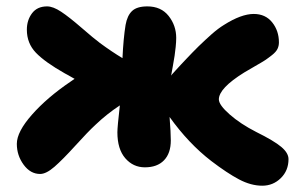

<svg xmlns="http://www.w3.org/2000/svg" viewBox="-20 -550 946 607"><path d="M106.9 0Q76.2 0 54.7 -29.3Q33.2 -58.6 33.2 -95.2Q33.2 -133.3 81.1 -187.5Q128.9 -241.7 203.1 -292Q205.1 -293.5 209.5 -296.4Q213.9 -299.3 215.8 -300.8Q212.9 -302.2 207 -305.7Q201.2 -309.1 195.6 -312.3Q189.9 -315.4 185.1 -317.9Q122.1 -353.5 93.5 -383.3Q64.9 -413.1 64.9 -456.1Q64.9 -486.3 81.3 -508.1Q97.7 -529.8 128.9 -529.8Q147.9 -529.8 173.3 -512.9Q198.7 -496.1 237.8 -462.2Q276.9 -428.2 295.9 -414.1Q333 -386.7 367.2 -366.2Q370.1 -428.7 377 -471.2Q382.3 -501 397.7 -515.4Q413.1 -529.8 445.8 -529.8Q489.3 -529.8 513.2 -499.5Q537.1 -469.2 537.1 -430.2Q537.1 -418 535.4 -401.4Q533.7 -384.8 532 -373.8Q530.3 -362.8 526.4 -340.8Q522.5 -318.8 521 -311L523.9 -314.9Q524.9 -315.9 536.1 -328.4Q547.4 -340.8 552 -345.7Q556.6 -350.6 568.8 -363.5Q581.1 -376.5 588.4 -384Q595.7 -391.6 607.9 -403.6Q620.1 -415.5 629.2 -423.8Q638.2 -432.1 648.9 -441.7Q659.7 -451.2 669.4 -458.5Q679.2 -465.8 688 -471.2Q742.7 -505.9 782.2 -505.9Q819.3 -505.9 840.6 -479.2Q861.8 -452.6 861.8 -416Q861.8 -404.8 857.2 -395.3Q852.5 -385.7 839.8 -375.7Q827.1 -365.7 817.9 -359.6Q808.6 -353.5 785.9 -340.6Q763.2 -327.6 752 -320.8Q671.9 -271 671.9 -235.8Q671.9 -218.3 706.1 -188.2Q740.2 -158.2 790 -132.8Q846.2 -105 869.1 -85.7Q892.1 -66.4 892.1 -46.9Q892.1 -10.7 867.7 13.2Q843.3 37.1 809.1 37.1Q773.4 37.1 735.6 17.1Q697.8 -2.9 647.9 -41Q576.2 -96.2 516.1 -180.2Q520 -130.4 520 -106Q520 -65.4 498.5 -43.2Q477.1 -21 438 -21Q400.9 -21 376 -49.8Q351.1 -78.6 351.1 -131.8Q351.1 -148.4 358.9 -216.8Q316.9 -189 282.2 -155.8Q258.3 -133.8 218.3 -89.6Q178.2 -45.4 152.1 -22.7Q126 0 106.9 0Z"/></svg>

Font: Shantell Sans Irregular
Style: Regular
Weight: 800
Designer: Stephen Nixon, Anya Danilova, Shantell Martin
Foundry: Arrow Type
Version: Version 1.006;[9816181b4]